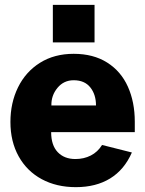

<svg xmlns="http://www.w3.org/2000/svg" viewBox="-20 -762 600 792"><path d="M291 -106Q326 -106 354.5 -120.5Q383 -135 401 -164L524 -133Q493 -62 434.5 -26Q376 10 293 10Q213 10 152 -23Q91 -56 57 -117Q23 -178 23 -259Q23 -338 54.5 -402Q86 -466 145 -503Q204 -540 284 -540Q365 -540 422 -504Q479 -468 507.5 -404.5Q536 -341 536 -260V-217H191Q191 -163 218 -134.5Q245 -106 291 -106ZM376 -327Q376 -372 352.5 -401.5Q329 -431 284 -431Q243 -431 217 -399.5Q191 -368 192 -327ZM370 -587H198V-742H370Z"/></svg>

Font: Morrison
Style: Bold
Weight: 700
Designer: Pablo Impallari, Rodrigo Fuenzalida (Modified by Dan O. Williams)
Version: Version 0.03;June 6, 2019;FontCreator 11.5.0.2425 64-bit; tt